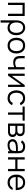

<svg xmlns="http://www.w3.org/2000/svg" viewBox="2672 -3267 835 6219"><g transform="rotate(90 3089.5 -157.5)"><path d="M143 0H69.5V-540H499V0H425.5V-469.5H143Z M1121.5 -270.5Q1121.5 -189 1093 -124Q1064.5 -59 1010 -22Q955.5 15 881.5 15Q830 15 787.2 -4Q744.5 -23 712.5 -58V240H639V-270.5Q639 -354 666.5 -418.2Q694 -482.5 747 -518.8Q800 -555 874.5 -555Q947 -555 1003.2 -517.8Q1059.5 -480.5 1090.5 -415.5Q1121.5 -350.5 1121.5 -270.5ZM1043.5 -270.5Q1043.5 -333 1025 -381.8Q1006.5 -430.5 968.5 -458.5Q930.5 -486.5 874.5 -486.5Q819.5 -486.5 782 -459.5Q744.5 -432.5 725.8 -383.8Q707 -335 707 -270.5Q707 -206.5 725.8 -157.8Q744.5 -109 782.2 -81.2Q820 -53.5 876 -53.5Q930.5 -53.5 968.2 -81.5Q1006 -109.5 1024.8 -158.5Q1043.5 -207.5 1043.5 -270.5Z M1201.5 -270.5Q1201.5 -355 1232.5 -419.5Q1263.5 -484 1321.2 -519.5Q1379 -555 1457 -555Q1536.5 -555 1594.2 -519Q1652 -483 1682.5 -418.5Q1713 -354 1713 -270.5Q1713 -185.5 1682.2 -121Q1651.5 -56.5 1593.8 -20.8Q1536 15 1457 15Q1378 15 1320.2 -21.2Q1262.5 -57.5 1232 -122Q1201.5 -186.5 1201.5 -270.5ZM1635 -270.5Q1635 -370.5 1589.8 -427.5Q1544.5 -484.5 1457 -484.5Q1369 -484.5 1324.2 -426.8Q1279.5 -369 1279.5 -270.5Q1279.5 -205 1299.8 -156.5Q1320 -108 1359.8 -81.8Q1399.5 -55.5 1457 -55.5Q1515.5 -55.5 1555.5 -82.2Q1595.5 -109 1615.2 -157.2Q1635 -205.5 1635 -270.5Z M2153.5 -201Q2124.5 -186 2084.8 -176.8Q2045 -167.5 2002 -167.5Q1920 -167.5 1868.8 -204Q1817.5 -240.5 1802.5 -309.5Q1793 -351 1793 -421V-540H1867V-421Q1867 -371 1872.5 -342.5Q1882.5 -287 1918 -259.5Q1953.5 -232 2017 -232Q2056.5 -232 2092.5 -242Q2128.5 -252 2153.5 -270V-540H2227V0H2153.5Z M2734.5 -540H2796V0H2724.5V-420.5L2428.5 0H2366.5V-540H2438V-123Z M2906 -270Q2907 -355.5 2937 -419.8Q2967 -484 3024 -519.5Q3081 -555 3160.5 -555Q3214.5 -555 3260.5 -537Q3306.5 -519 3339 -485.2Q3371.5 -451.5 3386.5 -405.5L3314.5 -382.5Q3295.5 -430.5 3254.2 -457.5Q3213 -484.5 3160 -484.5Q3073.5 -484.5 3029.2 -426.5Q2985 -368.5 2984 -270Q2985 -170.5 3030 -113Q3075 -55.5 3160 -55.5Q3215 -55.5 3253.8 -80.8Q3292.5 -106 3312.5 -154.5L3386.5 -132.5Q3356 -60.5 3298 -22.8Q3240 15 3160 15Q3080 15 3023.2 -21Q2966.5 -57 2936.8 -121.5Q2907 -186 2906 -270Z M3696 0H3622.5V-472H3431V-540H3887.5V-472H3696Z M3982 0V-540H4204.5Q4224 -540 4247.8 -537.8Q4271.5 -535.5 4291 -530.5Q4337 -518 4364.5 -481Q4392 -444 4392 -392.5Q4392 -336.5 4358.5 -301.5Q4343 -284.5 4324.5 -276.5Q4341 -273.5 4359 -262.5Q4418 -227 4418 -147Q4418 -92.5 4392 -57Q4366 -21.5 4320.5 -8.5Q4290.5 0 4233.5 0ZM4207 -301.5Q4242.5 -301.5 4264.5 -309.5Q4289.5 -318 4302.2 -339.5Q4315 -361 4315 -388.5Q4315 -417.5 4301.2 -438.8Q4287.5 -460 4262 -468.5Q4238 -477 4197 -477H4056V-301.5ZM4230 -62.5Q4242 -62.5 4257.5 -64.2Q4273 -66 4285 -69Q4313 -76 4327.5 -98Q4342 -120 4342 -149Q4342 -184 4321.2 -206.8Q4300.5 -229.5 4266 -235Q4251 -238.5 4219.5 -238.5H4056V-62.5Z M4943.5 -335.5V0H4878V-63.5Q4847 -21 4795.5 -3Q4744 15 4672.5 15Q4613.5 15 4571.8 -6.5Q4530 -28 4509 -64.5Q4488 -101 4488 -145Q4488 -208 4524.5 -246.5Q4561 -285 4625.5 -302Q4669.5 -313 4724 -316.2Q4778.5 -319.5 4872 -321Q4872.5 -327.5 4872.5 -340Q4872.5 -415 4837.2 -450.2Q4802 -485.5 4727.5 -485.5Q4681.5 -485.5 4647.8 -469Q4614 -452.5 4595 -418.5L4526 -449.5Q4552.5 -500.5 4603.8 -527.8Q4655 -555 4728.5 -555Q4802.5 -555 4854.2 -527Q4906 -499 4927.5 -447Q4943.5 -409 4943.5 -335.5ZM4866 -175Q4869.5 -200 4870.5 -258.5H4832.5Q4776.5 -258.5 4732.5 -255.2Q4688.5 -252 4655 -243Q4561.5 -215.5 4561.5 -145Q4561.5 -120 4573.8 -98Q4586 -76 4613 -62.2Q4640 -48.5 4681 -48.5Q4733 -48.5 4774.2 -63.2Q4815.5 -78 4840 -106.5Q4864.5 -135 4866 -175Z M5146.5 0H5073V-540H5146.5V-305.5H5451V-540H5524.5V0H5451V-235H5146.5Z M5713 -249.5Q5717.5 -156.5 5763.5 -106Q5809.5 -55.5 5890 -55.5Q5951 -55.5 5994 -77.8Q6037 -100 6061 -150H6131Q6116 -97 6081.2 -60Q6046.5 -23 5997.8 -4Q5949 15 5893 15Q5815 15 5756.5 -20Q5698 -55 5666.2 -118.8Q5634.5 -182.5 5634.5 -267.5Q5634.5 -355 5665.8 -420Q5697 -485 5754.8 -520Q5812.5 -555 5890 -555Q5967.5 -555 6023.2 -520.2Q6079 -485.5 6108.8 -420.2Q6138.5 -355 6138.5 -265V-249.5ZM5714.5 -311H6061.5Q6053.5 -398.5 6010.5 -443Q5967.5 -487.5 5892 -487.5Q5814.5 -487.5 5768.8 -442Q5723 -396.5 5714.5 -311Z"/></g></svg>

Font: CCSD_manrope
Style: Regular
Weight: 400
Designer: Mikhail Sharanda
Foundry: Mikhail Sharanda
Version: Version 4.503